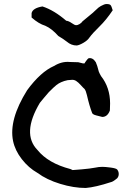

<svg xmlns="http://www.w3.org/2000/svg" viewBox="-20 -932 669 954"><path d="M406 2Q346 2 279 -18.5Q212 -39 166 -73Q122 -98 88.5 -141Q55 -184 45 -231Q23 -337 115 -484Q182 -575 248 -604Q287 -628 327 -624L362 -623H368Q370 -623 382 -619.5Q394 -616 396 -617H400Q401 -620 408.5 -630Q416 -640 419 -642Q440 -648 456 -623Q463 -608 471 -576Q474 -568 482 -554Q527 -497 527 -418L526 -383Q514 -351 488 -351Q449 -360 444 -364L442 -366Q440 -367 439 -368L438 -370Q424 -406 412 -459Q407 -481 400 -490Q394 -495 381.5 -509Q369 -523 358 -530Q347 -537 333 -535Q316 -535 299.5 -529.5Q283 -524 272 -517.5Q261 -511 245.5 -496.5Q230 -482 222.5 -474Q215 -466 199 -446.5Q183 -427 178 -421Q87 -268 166 -187Q219 -121 330 -92Q340 -88 341 -87Q344 -87 385.5 -90.5Q427 -94 453 -99Q470 -103 489 -103Q503 -103 529.5 -99.5Q556 -96 562 -90Q570 -80 570 -67.5Q570 -55 562 -46Q540 -28 531 -27Q455 -2 406 2ZM361 -706Q334 -706 312 -725Q291 -741 270 -753Q237 -790 205 -804Q172 -814 137 -845V-867Q143 -892 191 -900Q249 -881 309 -829Q321 -828 336 -817.5Q351 -807 357 -807Q364 -806 374.5 -812Q385 -818 390 -826L419 -850Q434 -861 469 -894L481 -902Q499 -912 509 -912Q524 -912 529 -907Q534 -902 540 -881Q508 -833 474 -800Q440 -767 424 -745Q415 -731 394 -719Q373 -707 361 -706Z"/></svg>

Font: Excalifont
Style: Regular
Weight: 400
Designer: Your Own Font Foundry (Virgil); Ján Filípek / DizajnDesign (Excalifont, modifications)
Foundry: Your Own Font Foundry (Virgil); Ján Filípek / DizajnDesign (Excalifont, modifications)
Version: Version 1.000;Glyphs 3.2 (3227)